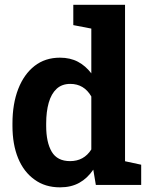

<svg xmlns="http://www.w3.org/2000/svg" viewBox="-20 -782 632 812"><path d="M233.9 10.3Q170.4 10.3 126 -22.5Q80.6 -54.7 56.6 -113Q32.7 -171.4 32.7 -249.5V-259.8Q32.7 -342.8 57.1 -405.8Q81.5 -468.3 126.2 -503.2Q170.9 -538.1 233.4 -538.1Q276.9 -538.1 309.6 -520.8Q342.3 -503.4 366.2 -471.7V-661.1L290 -675.8V-761.7H508.8V-100.1L577.1 -85.4V0H385.3L374.5 -64.5Q349.6 -27.8 315.2 -8.8Q280.8 10.3 233.9 10.3ZM276.4 -100.6Q335 -100.6 366.2 -149.9V-374Q335.4 -427.2 277.3 -427.2Q241.7 -427.2 219.2 -406.2Q196.8 -385.3 186 -347.4Q175.3 -309.6 175.3 -259.8V-249.5Q175.3 -180.2 198.7 -140.4Q222.2 -100.6 276.4 -100.6Z"/></svg>

Font: Hanuman
Style: Bold
Weight: 700
Designer: Danh Hong
Version: Version 8.002; ttfautohint (v1.8.3)